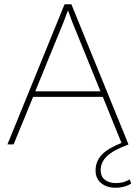

<svg xmlns="http://www.w3.org/2000/svg" viewBox="-20 -680 640 904"><path d="M598 184Q567 204 524 204Q483 204 456.5 182.5Q430 161 430 122Q430 81 458 50Q486 19 552 -7L464 -224H136L44 0H15L284 -660H316L585 0Q513 27 483.5 55.5Q454 84 454 121Q454 151 474 166.5Q494 182 526 182Q565 182 590 164ZM453 -250 320 -577 300 -631 280 -578 146 -250Z"/></svg>

Font: Work Sans ExtraLight
Style: Regular
Weight: 280
Designer: Wei Huang
Foundry: Wei Huang
Version: Version 1.500